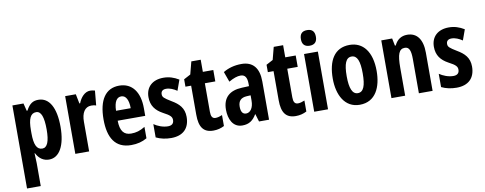

<svg xmlns="http://www.w3.org/2000/svg" viewBox="-77 -1157 4525 1792"><g transform="rotate(-10 2185.5 -261.0)"><path d="M303 -557C254 -557 220 -539 186 -475H179L161 -547H56V240H186V21C186 1 184 -30 182 -71H186C214 -16 256 10 307 10C405 10 464 -96 464 -273C464 -454 406 -557 303 -557ZM263 -447C310 -447 332 -389 332 -271C332 -158 309 -102 262 -102C210 -102 186 -151 186 -260V-287C186 -399 210 -447 263 -447Z M794 -557C742 -557 702 -509 682 -457H675L657 -547H556V0H687V-279C686 -364 719 -418 780 -418C799 -418 814 -416 826 -411L839 -550C820 -555 807 -557 794 -557Z M1069 -556C939 -556 871 -454 871 -270C871 -97 934 10 1085 10C1142 10 1191 -2 1235 -28V-136C1188 -107 1150 -96 1103 -96C1033 -96 1000 -140 999 -236H1260V-310C1260 -460 1192 -556 1069 -556ZM1071 -454C1115 -454 1139 -407 1139 -330H1000C1002 -418 1029 -454 1071 -454Z M1639 -160C1639 -244 1593 -289 1526 -328C1459 -369 1446 -380 1446 -408C1446 -435 1463 -451 1495 -451C1531 -451 1566 -435 1597 -414L1633 -514C1587 -542 1541 -557 1488 -557C1384 -557 1320 -498 1320 -402C1320 -322 1359 -272 1427 -235C1497 -199 1509 -181 1509 -153C1509 -120 1489 -103 1453 -103C1405 -103 1356 -123 1321 -147V-21C1364 0 1412 10 1464 10C1574 10 1639 -49 1639 -160Z M1904 -103C1873 -103 1861 -125 1861 -168V-439H1960V-547H1861V-662H1772L1741 -543L1677 -509V-439H1731V-163C1731 -46 1770 10 1864 10C1903 10 1936 1 1967 -15V-119C1944 -109 1923 -103 1904 -103Z M2228 -557C2162 -557 2103 -541 2054 -511L2089 -414C2134 -440 2170 -452 2201 -452C2243 -452 2262 -423 2262 -364V-341L2194 -338C2076 -333 2012 -275 2012 -162C2012 -74 2048 10 2138 10C2202 10 2240 -17 2273 -73H2275L2297 0H2392V-363C2392 -491 2335 -557 2228 -557ZM2225 -252 2262 -254V-203C2262 -137 2233 -94 2192 -94C2160 -94 2143 -118 2143 -167C2143 -221 2170 -249 2225 -252Z M2685 -103C2654 -103 2642 -125 2642 -168V-439H2741V-547H2642V-662H2553L2522 -543L2458 -509V-439H2512V-163C2512 -46 2551 10 2645 10C2684 10 2717 1 2748 -15V-119C2725 -109 2704 -103 2685 -103Z M2886 -762C2838 -762 2815 -737 2815 -687C2815 -639 2840 -614 2886 -614C2933 -614 2957 -639 2957 -687C2957 -736 2935 -762 2886 -762ZM2951 -547H2820V0H2951Z M3460 -274C3460 -457 3379 -557 3253 -557C3106 -557 3044 -441 3044 -274C3044 -120 3109 10 3251 10C3403 10 3460 -123 3460 -274ZM3176 -273C3176 -391 3199 -447 3252 -447C3306 -447 3328 -390 3328 -274C3328 -158 3306 -100 3252 -100C3200 -100 3176 -159 3176 -273Z M3798 -557C3742 -557 3701 -529 3677 -477H3669L3655 -547H3552V0H3682V-263C3682 -393 3701 -441 3756 -441C3799 -441 3812 -401 3812 -324V0H3942V-362C3942 -489 3890 -557 3798 -557Z M4344 -160C4344 -244 4298 -289 4231 -328C4164 -369 4151 -380 4151 -408C4151 -435 4168 -451 4200 -451C4236 -451 4271 -435 4302 -414L4338 -514C4292 -542 4246 -557 4193 -557C4089 -557 4025 -498 4025 -402C4025 -322 4064 -272 4132 -235C4202 -199 4214 -181 4214 -153C4214 -120 4194 -103 4158 -103C4110 -103 4061 -123 4026 -147V-21C4069 0 4117 10 4169 10C4279 10 4344 -49 4344 -160Z"/></g></svg>

Font: Noto Sans Lao Looped ExtraCondensed
Style: Bold
Weight: 700
Width: 2
Designer: Mark Frömberg, Ben Mitchell
Foundry: The Fontpad Ltd
Version: Version 1.002